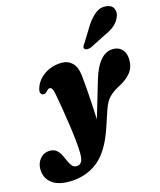

<svg xmlns="http://www.w3.org/2000/svg" viewBox="-252 -855 997 1200"><g transform="rotate(-15 247.0 -255.0)"><path d="M383 -326Q430.5 -485 523.5 -485Q560.5 -485 582.5 -460Q604.5 -435 604.5 -393.5Q604.5 -343 576.2 -309.2Q548 -275.5 502.5 -252.5Q461.5 -231.5 435 -205.5Q408.5 -179.5 391 -127.5L355 -20Q306.5 125 228.8 185Q151 245 45 245Q-31 245 -70.5 211.5Q-110 178 -110 122Q-110 83.5 -85.8 55.2Q-61.5 27 -24 27Q3.5 27 19.8 40.8Q36 54.5 46.2 74.8Q56.5 95 65 115.5Q73.5 136 85 149.8Q96.5 163.5 115.5 163.5Q134 163.5 145.2 148.2Q156.5 133 156.5 90.5Q156.5 59 151.5 10Q146.5 -39 138.2 -96Q130 -153 120.8 -209.5Q111.5 -266 102.5 -312.5Q95 -351 77.5 -351Q72.5 -351 66.8 -347.5Q61 -344 52.5 -334Q41.5 -321.5 26.5 -324.5Q19 -326 13.5 -335.8Q8 -345.5 14 -366Q23.5 -399 48.5 -426Q73.5 -453 110.2 -469Q147 -485 190.5 -485Q232 -485 259 -458.2Q286 -431.5 292 -377.5Q296 -344 299.8 -295Q303.5 -246 306.8 -191.5Q310 -137 312 -86.5ZM423 -668.5Q452 -711.5 483.5 -735.5Q515 -759.5 553 -754Q587.5 -750 598.5 -724.8Q609.5 -699.5 597.5 -672Q585 -641.5 560.5 -620.8Q536 -600 493 -581L391.5 -529.5Q379 -525 367.5 -525.5Q356 -526 351 -532.5Q345 -540.5 349.5 -549.8Q354 -559 362 -569Z"/></g></svg>

Font: Fraunces 9pt S000 Black
Style: Italic
Weight: 900
Italic angle: -16°
Version: Version 1.000; ttfautohint (v1.8.3)